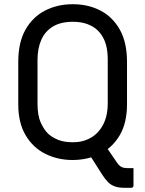

<svg xmlns="http://www.w3.org/2000/svg" viewBox="-20 -740 690 912"><path d="M464.8 -71Q484.2 -43.1 500.7 -18.9Q517.3 5.2 536.2 33.1Q547.7 49 558.3 53.7Q568.8 58.5 582.9 58.5Q588.7 58.5 592.3 58.5Q596 58.5 600 58.5H614.1Q614.1 78.5 614.1 99.6Q614.1 120.7 614.1 141.1Q614.1 146.1 611.1 149.1Q608.1 152.1 603.1 152.1Q596.7 152.1 587.7 152.1Q578.8 152.1 571.1 152.1Q544.5 152.1 525.9 145.6Q507.4 139.2 493.2 125.1Q479.1 110.9 465.8 90Q445.7 58.5 426.7 28.6Q407.6 -1.2 387.9 -32.1ZM325.6 -720Q398.7 -720 456.7 -690Q514.8 -660.1 549.1 -599.4Q583.3 -538.6 583.3 -445.6V-244.7Q583.3 -155.6 548.3 -96.9Q513.3 -38.1 454.6 -9.1Q395.8 20 324.4 20Q254.3 20 195.7 -9.1Q137.1 -38.1 101.9 -97.2Q66.7 -156.2 66.7 -245.3V-445.6Q66.7 -538.6 101.2 -599.4Q135.7 -660.1 194.5 -690Q253.2 -720 325.6 -720ZM158.2 -246.8Q158.2 -191.1 173.7 -157.2Q189.3 -123.3 209.9 -103.6Q228.2 -87.1 256.3 -75.7Q284.4 -64.3 326.5 -64.3Q374.5 -64.3 411.4 -85.6Q448.3 -106.9 470.1 -148.4Q491.8 -190 491.8 -249.7V-455.3Q491.8 -490.5 485.9 -517Q480 -543.4 468.9 -563Q457.8 -582.7 442.7 -596.8Q424 -614.9 394.5 -625.7Q365 -636.5 326.4 -636.5Q267.9 -636.5 230.6 -613.5Q193.4 -590.6 175.8 -550.1Q158.2 -509.6 158.2 -455.3Z"/></svg>

Font: Recursive Sans Linear Light
Style: Regular
Weight: 300
Version: Version 1.085